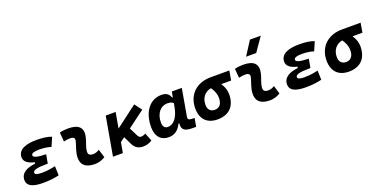

<svg xmlns="http://www.w3.org/2000/svg" viewBox="-22 -1600 4742 2415"><g transform="rotate(-20 2349.5 -392.5)"><path d="M258.3 9.8C343.3 9.8 416 0.5 472.7 -13.7L468.8 -137.2C422.9 -127.9 368.7 -115.2 284.2 -115.2C224.6 -115.2 194.8 -126.5 194.8 -149.4C194.8 -182.1 252.4 -198.2 369.1 -198.2H394.5L416 -316.4C297.9 -319.8 247.1 -335 247.1 -362.3C247.1 -389.6 285.6 -402.3 349.6 -402.3C412.6 -402.3 465.3 -395 510.7 -379.9L562 -498C512.7 -518.1 446.3 -527.3 360.8 -527.3C228.5 -527.3 111.3 -493.7 111.3 -385.3C111.3 -329.6 157.2 -291.5 248.5 -270.5L245.6 -253.4C134.3 -240.7 47.4 -200.7 47.4 -103C47.4 -27.3 117.7 9.8 258.3 9.8Z M1057.6 -142.6C1023.9 -123 1003.4 -115.7 971.2 -115.7C928.2 -115.7 906.7 -134.8 909.2 -172.4C913.6 -234.9 941.9 -281.2 957 -345.2C986.3 -465.3 929.2 -527.3 786.1 -527.3C747.6 -527.3 709 -524.4 670.9 -513.7L681.2 -390.6C710.9 -398.4 740.7 -401.9 770.5 -401.9C814 -401.9 832 -382.3 822.3 -345.2C808.1 -288.1 777.3 -222.7 772.9 -153.3C766.1 -46.4 827.1 9.8 952.1 9.8C1009.3 9.8 1051.3 -8.3 1091.3 -31.2Z M1195.3 0H1327.6L1352.1 -138.7L1411.1 -182.6L1461.9 -77.6C1493.7 -12.2 1538.6 9.8 1599.6 9.8C1643.1 9.8 1677.2 -0.5 1719.2 -26.4L1676.3 -134.8C1652.3 -121.1 1634.8 -115.7 1613.8 -115.7C1594.7 -115.7 1583 -127 1569.8 -153.8L1516.1 -260.7L1743.7 -430.2L1670.9 -527.3L1382.3 -308.6L1418.9 -517.6H1286.6Z M2158.2 -444.3H2149.4C2131.3 -490.7 2105 -522.5 2030.8 -522.5C1876 -522.5 1772.9 -387.2 1772.9 -184.1C1772.9 -60.5 1834.5 10.3 1941.9 10.3C2017.1 10.3 2077.6 -32.7 2111.3 -109.4H2122.6C2113.3 -25.9 2151.4 4.9 2262.7 4.9H2307.1L2326.7 -106.9H2308.1C2247.1 -106.9 2235.4 -120.6 2241.2 -154.8L2304.7 -517.6H2171.4ZM2068.4 -397C2108.4 -397 2129.9 -386.7 2145.5 -371.6L2137.2 -325.7C2113.3 -191.9 2052.2 -115.2 1973.6 -115.2C1932.6 -115.2 1908.7 -144.5 1908.7 -196.3C1908.7 -316.9 1972.7 -397 2068.4 -397Z M2595.2 9.8C2749 9.8 2837.4 -81.5 2837.4 -240.2C2837.4 -291 2820.8 -343.3 2786.6 -392.1H2919.4L2940.9 -519H2691.9C2501 -519 2375 -398.4 2375 -215.8C2375 -72.3 2455.1 9.8 2595.2 9.8ZM2647.5 -388.7C2684.6 -337.4 2701.2 -285.2 2701.2 -240.2C2701.2 -161.1 2665.5 -115.7 2602.5 -115.7C2544.4 -115.7 2511.2 -151.9 2511.2 -213.9C2511.2 -307.6 2564 -373 2647.5 -388.7Z M3401.4 -142.6C3367.7 -123 3347.2 -115.7 3314.9 -115.7C3272 -115.7 3250.5 -134.8 3252.9 -172.4C3257.3 -234.9 3285.6 -281.2 3300.8 -345.2C3330.1 -465.3 3272.9 -527.3 3129.9 -527.3C3091.3 -527.3 3052.7 -524.4 3014.6 -513.7L3024.9 -390.6C3054.7 -398.4 3084.5 -401.9 3114.3 -401.9C3157.7 -401.9 3175.8 -382.3 3166 -345.2C3151.9 -288.1 3121.1 -222.7 3116.7 -153.3C3109.9 -46.4 3170.9 9.8 3295.9 9.8C3353 9.8 3395 -8.3 3435.1 -31.2ZM3198.7 -609.4H3334L3462.9 -794.9H3317.9Z M3773.9 9.8C3858.9 9.8 3931.6 0.5 3988.3 -13.7L3984.4 -137.2C3938.5 -127.9 3884.3 -115.2 3799.8 -115.2C3740.2 -115.2 3710.4 -126.5 3710.4 -149.4C3710.4 -182.1 3768.1 -198.2 3884.8 -198.2H3910.2L3931.6 -316.4C3813.5 -319.8 3762.7 -335 3762.7 -362.3C3762.7 -389.6 3801.3 -402.3 3865.2 -402.3C3928.2 -402.3 3981 -395 4026.4 -379.9L4077.6 -498C4028.3 -518.1 3961.9 -527.3 3876.5 -527.3C3744.1 -527.3 3627 -493.7 3627 -385.3C3627 -329.6 3672.9 -291.5 3764.2 -270.5L3761.2 -253.4C3649.9 -240.7 3563 -200.7 3563 -103C3563 -27.3 3633.3 9.8 3773.9 9.8Z M4353 9.8C4506.8 9.8 4595.2 -81.5 4595.2 -240.2C4595.2 -291 4578.6 -343.3 4544.4 -392.1H4677.2L4698.7 -519H4449.7C4258.8 -519 4132.8 -398.4 4132.8 -215.8C4132.8 -72.3 4212.9 9.8 4353 9.8ZM4405.3 -388.7C4442.4 -337.4 4459 -285.2 4459 -240.2C4459 -161.1 4423.3 -115.7 4360.4 -115.7C4302.2 -115.7 4269 -151.9 4269 -213.9C4269 -307.6 4321.8 -373 4405.3 -388.7Z"/></g></svg>

Font: Cascadia Mono PL
Style: Bold Italic
Weight: 700
Italic angle: -10°
Monospace: yes
Designer: Aaron Bell
Foundry: Saja Typeworks
Version: Version 2404.023